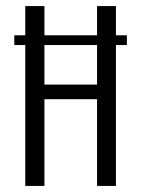

<svg xmlns="http://www.w3.org/2000/svg" viewBox="-20 -611 464 631"><path d="M63 0V-591H126V-333H299V-591H361V0H299V-285H126V0ZM27 -463V-495H397V-463Z"/></svg>

Font: Alumni Sans
Style: Regular
Weight: 400
Designer: Robert E. Leuschke
Foundry: Robert E. Leuschke
Version: Version 1.018